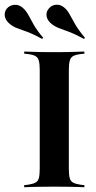

<svg xmlns="http://www.w3.org/2000/svg" viewBox="-72 -788 405 808"><path d="M146 -2.4Q121 -2.4 98.8 -2Q76.6 -1.6 59.3 -1.2Q41.9 -0.8 29.8 0V-8.9L45.2 -10.5Q66.1 -13.7 77 -19.4Q87.9 -25 91.5 -38.7Q95.2 -52.4 95.2 -78.2V-492.7Q95.2 -518.5 91.5 -532.3Q87.9 -546 77 -552Q66.1 -558.1 45.2 -560.5L29.8 -562.1V-571Q41.9 -571 59.3 -570.2Q76.6 -569.4 98.8 -569Q121 -568.5 146 -568.5H157.3H166.9Q192.7 -568.5 214.5 -569Q236.3 -569.4 254 -570.2Q271.8 -571 283.1 -571V-562.1L267.7 -560.5Q246.8 -558.1 235.9 -552Q225 -546 221.4 -532.3Q217.7 -518.5 217.7 -492.7V-78.2Q217.7 -52.4 221.4 -38.7Q225 -25 235.9 -19.4Q246.8 -13.7 267.7 -10.5L283.1 -8.9V0Q271.8 -0.8 254 -1.2Q236.3 -1.6 214.5 -2Q192.7 -2.4 166.9 -2.4H157.3ZM105.6 -624.2Q70.2 -643.5 44.4 -653.2Q18.5 -662.9 0.4 -669.4Q-17.7 -675.8 -31.5 -687.9Q-48.4 -701.6 -51.6 -719.4Q-54.8 -737.1 -43.5 -751.6Q-31.5 -766.1 -11.7 -767.7Q8.1 -769.4 24.2 -754.8Q37.9 -742.7 47.2 -725.4Q56.5 -708.1 69.8 -684.3Q83.1 -660.5 109.7 -629ZM281.5 -624.2Q246 -643.5 220.2 -653.2Q194.4 -662.9 176.2 -669.8Q158.1 -676.6 144.4 -687.9Q127.4 -701.6 124.2 -719.4Q121 -737.1 133.1 -751.6Q145.2 -766.9 164.5 -768.1Q183.9 -769.4 200 -754.8Q212.1 -744.4 221.4 -727Q230.6 -709.7 244.8 -685.1Q258.9 -660.5 285.5 -629Z"/></svg>

Font: Playfair 144pt SemiCondensed
Style: Bold
Weight: 700
Width: 4
Designer: Claus Eggers Sørensen
Foundry: Claus Eggers Sørensen
Version: Version 2.203